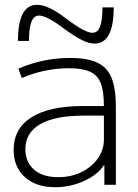

<svg xmlns="http://www.w3.org/2000/svg" viewBox="-20 -772 577 802"><path d="M210 10Q131 10 84 -32Q37 -74 37 -146Q37 -235 111.5 -282Q186 -329 325 -329H414Q414 -390 401 -424Q388 -458 356 -472.5Q324 -487 268 -487Q217 -487 167 -476.5Q117 -466 71 -446L57 -485Q106 -507 161 -518.5Q216 -530 273 -530Q344 -530 386 -510.5Q428 -491 446 -446.5Q464 -402 464 -326V0H416V-82H414Q388 -42 331 -16Q274 10 210 10ZM223 -32Q277 -32 320 -53Q363 -74 388.5 -110Q414 -146 414 -189V-289H330Q209 -289 147.5 -253Q86 -217 86 -149Q86 -95 122 -63.5Q158 -32 223 -32ZM375 -590Q351 -590 321.5 -605Q292 -620 249 -651Q213 -679 186 -693Q159 -707 143 -707Q122 -707 111.5 -681.5Q101 -656 101 -601H55Q55 -752 135 -752Q159 -752 189 -737.5Q219 -723 261 -691Q298 -663 324.5 -649Q351 -635 366 -635Q388 -635 398 -661Q408 -687 408 -741H455Q455 -590 375 -590Z"/></svg>

Font: M PLUS 1 Light
Style: Regular
Weight: 300
Designer: Coji Morishita
Foundry: UNDERFOREST DESIGN
Version: Version 1.001